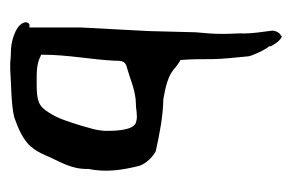

<svg xmlns="http://www.w3.org/2000/svg" viewBox="-142 -366 722 479"><g transform="rotate(-90 219.5 -126.0)"><path d="M38 -267C29 -223 35 -183 46 -139C52 -123 67 -107 82 -99C127 -89 169 -81 211 -80H212C240 -75 272 -69 291 -50C295 -47 304 -40 310 -37V-34C312 -10 312 16 312 43C312 66 317 110 319 132C319 138 335 175 344 184V188C357 213 369 217 370 215V213H372C377 210 383 202 383 191C380 169 376 142 376 121C377 112 375 91 375 73C375 60 375 47 376 36L379 0L382 -117L391 -287V-414H396C400 -414 402 -415 404 -422C404 -444 366 -458 338 -460C326 -460 314 -461 302 -462H286C244 -459 201 -460 167 -452C139 -442 112 -431 93 -410V-409C86 -402 79 -390 72 -374C58 -340 37 -312 38 -268ZM133 -223C134 -249 140 -262 146 -285C155 -314 164 -344 179 -366C194 -391 208 -396 249 -396C277 -396 299 -397 320 -386L323 -385V-382C323 -317 311 -262 308 -201C308 -182 307 -174 288 -170C266 -164 240 -152 211 -149H210C204 -149 199 -148 191 -148C185 -147 176 -146 167 -146C163 -146 159 -147 155 -148C133 -153 133 -205 133 -223ZM179 -366ZM286 -467ZM302 -467ZM308 -201ZM379 -5ZM391 -292Z"/></g></svg>

Font: Vapor
Style: Lit
Weight: 300
Foundry: Cannot Into Space Fonts
Version: Version 0.179